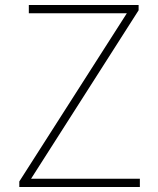

<svg xmlns="http://www.w3.org/2000/svg" viewBox="-20 -746 632 766"><path d="M57 0H538V-33H104L533 -705V-726H95V-693H486L57 -22Z"/></svg>

Font: Harano Aji Gothic CN ExtraLight
Style: Regular
Weight: 250
Foundry: Masamichi Hosoda
Version: HaranoAjiGothicCN-ExtraLight version 20230610;ttx 4.39.4